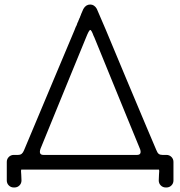

<svg xmlns="http://www.w3.org/2000/svg" viewBox="-20 -750 797 849"><path d="M586 -65Q607 -65 600 -89Q580 -137 541.5 -231.5Q503 -326 464 -421Q437 -487 418.5 -532.5Q400 -578 397 -585Q396 -588 394 -591Q384 -619 378.5 -617.5Q373 -616 360 -583Q357 -575 336 -524.5Q315 -474 285.5 -401.5Q256 -329 226 -256Q182 -148 159 -92Q150 -65 172 -65ZM74 0Q73 2 73 8Q73 15 74 23Q75 34 75 48Q75 61 66 70Q57 79 44 79H41Q28 79 19 70Q10 61 10 48V-34Q10 -47 19 -56Q28 -65 41 -65H59Q70 -65 76 -70Q82 -75 86 -85Q90 -95 129.5 -188.5Q169 -282 219.5 -403Q270 -524 310 -618V-620H311Q311 -621 312 -622V-624Q313 -625 313 -626Q314 -628 314 -629H315V-631Q315 -632 316 -633Q316 -634 317 -634L321 -644V-646Q322 -646 322 -647V-648Q323 -648 323 -649V-651H324V-653H325V-654Q325 -655 326 -655V-656Q326 -657 327 -659V-660H328V-662L329 -663L331 -669L332 -670Q333 -672 334 -675V-676Q334 -677 335 -677V-678Q336 -679 336 -680V-681L337 -682V-683Q337 -684 338 -684V-686Q346 -704 348 -709Q348 -710 349 -710V-711Q360 -730 379 -730Q397 -730 408 -711L448 -618Q487 -524 537.5 -403.5Q588 -283 627.5 -189.5Q667 -96 671 -87Q676 -74 682 -69.5Q688 -65 698 -65H716Q729 -65 738 -56Q747 -47 747 -34V48Q747 61 738 70Q729 79 716 79H713Q700 79 691 70Q682 61 682 48Q682 34 683 23Q684 15 684 8Q684 2 683 0Z"/></svg>

Font: Gardens CM
Style: Regular
Weight: 400
Designer: Created by: Aleksander Shevchuk, 2010. Modifed by: Daren Olsen, 2020.
Foundry: High-Logic / FontCreator v.13.0.0 build 2663 (64-bit)
Version: Version 3.003 Ukrainian, initial release